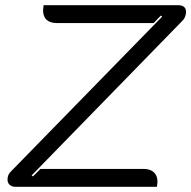

<svg xmlns="http://www.w3.org/2000/svg" viewBox="-20 -720 737 740"><path d="M9 -28Q9 -46 21 -58L605 -656L600 -660L572 -631H201Q146 -631 146 -681Q146 -686 148 -700H666Q697 -700 697 -674Q697 -665 693.5 -656Q690 -647 685 -642L102 -44L107 -40L136 -69H533Q559 -69 573 -56Q587 -43 587 -19Q587 -14 585 0H40Q26 0 17.5 -7.5Q9 -15 9 -28Z"/></svg>

Font: K2D Light
Style: Italic
Weight: 300
Italic angle: -10°
Designer: Katatrad Aksorn Co.,Ltd.
Foundry: Cadson Demak Co.,Ltd.
Version: Version 1.000; ttfautohint (v1.6)